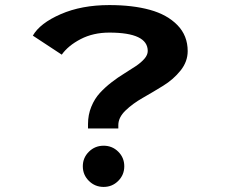

<svg xmlns="http://www.w3.org/2000/svg" viewBox="-20 -726 890 757"><path d="M327 -219.5V-237Q327 -273.5 340 -305.2Q353 -337 373.8 -359.5Q394.5 -382 419.8 -401.5Q445 -421 470 -436.2Q495 -451.5 515.8 -465.5Q536.5 -479.5 549.5 -494.5Q562.5 -509.5 562.5 -525Q562.5 -597.5 411 -597.5Q347.5 -597.5 298 -571.8Q248.5 -546 223.5 -510.5L109.5 -585.5Q137.5 -634.5 219.5 -670.2Q301.5 -706 411 -706Q503 -706 571 -687.2Q639 -668.5 679.5 -627Q720 -585.5 720 -524.5Q720 -483 691.8 -447.8Q663.5 -412.5 623.2 -387.8Q583 -363 543 -340.2Q503 -317.5 474.8 -290.2Q446.5 -263 446.5 -232.5V-219.5ZM306.5 -70.5Q306.5 -104 330.5 -127.8Q354.5 -151.5 388.5 -151.5Q422.5 -151.5 446.2 -128Q470 -104.5 470 -70.5Q470 -36.5 446.2 -12.8Q422.5 11 388.5 11Q354.5 11 330.5 -12.8Q306.5 -36.5 306.5 -70.5Z"/></svg>

Font: League Mono Wide
Style: Bold
Weight: 700
Width: 8
Designer: Tyler Finck
Foundry: The League of Moveable Type / Tyler Finck
Version: Version 2.210